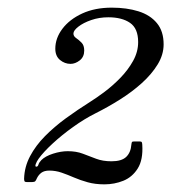

<svg xmlns="http://www.w3.org/2000/svg" viewBox="-20 -933 448 502"><path d="M352 -554.5Q354.4 -515.2 340.1 -492.5Q325.9 -469.9 302.5 -460.4Q279.1 -451 253 -451Q229 -451 209.5 -456.4Q190 -461.8 173.3 -469Q156.7 -476.2 141.1 -481.6Q125.5 -487 109 -487Q95.8 -487 88.1 -481.3Q80.5 -475.6 76 -466Q74.5 -462.1 72.4 -459.5Q70.3 -457 64.3 -457H49.9Q45.1 -457 44.1 -459.2Q43 -461.5 43 -465.7Q43.9 -496.9 58.6 -524.6Q73.3 -552.4 97.6 -577Q121.9 -601.6 152.3 -623.8Q182.8 -646 215.2 -666.4Q232 -676.9 253.4 -692.9Q274.9 -709 294.8 -729.5Q314.8 -750.1 328 -773.8Q341.2 -797.5 341.2 -823Q341.2 -858.7 320 -873.2Q298.9 -887.8 263.2 -887.8Q239.5 -887.8 218.6 -880.6Q197.8 -873.4 184.9 -863.3Q172 -853.3 172 -845.2Q172 -838.3 179 -833.5Q186.1 -828.7 193.1 -821.6Q200.2 -814.6 200.2 -800.8Q200.2 -784.3 188.5 -775.1Q176.8 -766 164.5 -766Q149.2 -766 136.9 -776.2Q124.6 -786.4 124.6 -805.6Q124.6 -833.2 143.2 -857.8Q161.8 -882.4 194.9 -897.7Q228.1 -913 272.2 -913Q311.5 -913 342.1 -903.4Q372.7 -893.8 390.2 -872.6Q407.8 -851.5 407.8 -817Q407.8 -790 392.2 -764.5Q376.6 -739 350.8 -715.7Q325 -692.5 293.5 -672.7Q262 -652.9 230.2 -637Q200.8 -622.3 171.1 -601Q141.4 -579.7 117.5 -557.6Q93.7 -535.6 81.1 -518.2Q75.7 -510.7 73.4 -503.9Q71.2 -497.2 74.8 -497.2Q79 -497.2 80.5 -502.6Q82 -508 88 -514.3Q98.5 -524.8 118.7 -531.2Q139 -537.7 157 -537.7Q179.5 -537.7 196.7 -531.1Q214 -524.5 231.4 -517.9Q248.8 -511.3 271.6 -511.3Q298 -511.3 310 -522.8Q322 -534.4 323.5 -555.1Q324.1 -560.2 325.1 -561.7Q326.2 -563.2 331.9 -563.2H344.2Q349.3 -563.2 350.5 -561.5Q351.7 -559.9 352 -554.5Z"/></svg>

Font: Besley*
Style: Italic
Weight: 400
Italic angle: -13°
Designer: Owen Earl
Foundry: indestructible type*
Version: Version 2.000; ttfautohint (v1.8.3)